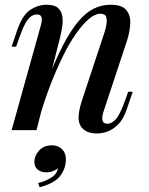

<svg xmlns="http://www.w3.org/2000/svg" viewBox="-20 -549 628 810"><path d="M134 0H29L149 -430Q153 -443 155.5 -456.5Q158 -470 154 -479Q150 -488 135 -488Q115 -488 98.5 -468Q82 -448 63 -394L48 -352H29L54 -426Q76 -487 108.5 -508Q141 -529 177 -529Q209 -529 224 -516Q239 -503 242.5 -482.5Q246 -462 242.5 -437.5Q239 -413 233 -389ZM175 -195Q211 -291 244.5 -355.5Q278 -420 310 -458Q342 -496 375.5 -512.5Q409 -529 446 -529Q494 -529 512.5 -507Q531 -485 529.5 -450.5Q528 -416 516 -378L419 -85Q409 -58 412 -42.5Q415 -27 434 -27Q451 -27 468.5 -46Q486 -65 506 -121L521 -162H540L515 -89Q501 -47 479.5 -25Q458 -3 434.5 5.5Q411 14 389 14Q364 14 347 6Q330 -2 321 -16Q309 -35 312 -64.5Q315 -94 328 -132L421 -413Q426 -428 429 -446Q432 -464 428 -477.5Q424 -491 403 -491Q381 -491 355 -469Q329 -447 300.5 -406.5Q272 -366 245 -311Q218 -256 193 -191.5Q168 -127 147 -55ZM199 64Q225 64 241.5 80Q258 96 258 123Q258 161 234.5 192.5Q211 224 147 241L141 223Q169 217 195 201Q221 185 224 161Q216 168 203 173Q190 178 175 178Q153 178 139 166.5Q125 155 125 133Q125 108 145 86Q165 64 199 64Z"/></svg>

Font: Playfair Display Medium
Style: Italic
Weight: 500
Italic angle: -14°
Designer: Claus Eggers Sørensen
Foundry: Claus Eggers Sørensen
Version: Version 1.203